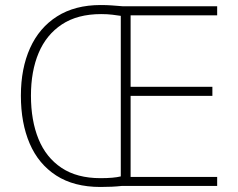

<svg xmlns="http://www.w3.org/2000/svg" viewBox="-20 -790 945 763"><path d="M380 -770Q405 -770 424.5 -768.5Q444 -767 469 -765H843V-729H499V-445H824V-409H499V-87H843V-51H463Q445 -49 424.5 -48Q404 -47 379 -47Q274 -47 203.5 -92.5Q133 -138 98 -219.5Q63 -301 63 -410Q63 -518 99.5 -599Q136 -680 207 -725Q278 -770 380 -770ZM382 -734Q288 -734 226 -693Q164 -652 133.5 -579.5Q103 -507 103 -410Q103 -311 133 -237.5Q163 -164 224.5 -123Q286 -82 379 -82Q432 -82 460 -89V-727Q447 -729 427 -731.5Q407 -734 382 -734Z"/></svg>

Font: Noto Sans Tamil UI ExtraLight
Style: Regular
Weight: 200
Designer: Jelle Bosma - Monotype Design Team
Foundry: Monotype Imaging Inc.
Version: Version 2.004; ttfautohint (v1.8.4.7-5d5b)